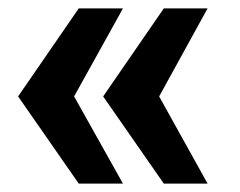

<svg xmlns="http://www.w3.org/2000/svg" viewBox="-20 -530 570 456"><path d="M167 -94 23 -301 167 -510H272L156 -301L272 -94ZM369 -94 225 -301 369 -510H473L358 -301L473 -94Z"/></svg>

Font: Saira SemiExpanded
Style: Bold
Weight: 700
Width: 6
Designer: Hector Gatti with collaboration of the Omnibus-Type team
Foundry: Omnibus-Type
Version: Version 1.101